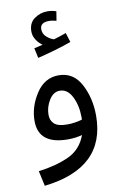

<svg xmlns="http://www.w3.org/2000/svg" viewBox="-99 -738 645 1023"><g transform="rotate(-10 223.5 -226.5)"><path d="M392 -91Q392 -186 352 -261.5Q312 -337 232 -337Q156 -337 110 -266.5Q64 -196 64 -119Q64 8 223 8Q266 8 300 -2Q273 73 204 104.5Q135 136 40 148L58 230Q392 192 392 -91ZM143 -139Q143 -180 166 -217.5Q189 -255 224 -255Q266 -255 290 -207Q314 -159 314 -97Q314 -89 314 -83Q275 -71 232 -71Q183 -71 163 -89.5Q143 -108 143 -139ZM325 -501 309 -552Q280 -541 242 -530Q223 -535 203.5 -552Q184 -569 184 -595Q184 -631 233 -631Q243 -631 252.5 -629Q262 -627 272 -625L280 -675Q256 -683 233 -683Q193 -683 161.5 -660Q130 -637 130 -592Q130 -567 144 -546Q158 -525 177 -512Q167 -510 156 -507Q145 -504 130 -501L142 -447Q183 -457 235.5 -472Q288 -487 325 -501Z"/></g></svg>

Font: Noto Sans Arabic UI
Style: Regular
Weight: 400
Designer: Nadine Chahine - Monotype Design Team
Foundry: Monotype Imaging Inc.
Version: Version 1.900